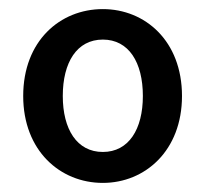

<svg xmlns="http://www.w3.org/2000/svg" viewBox="-20 -808 453 422"><path d="M206 -406C299 -406 380 -477 380 -597C380 -718 299 -788 206 -788C112 -788 31 -718 31 -597C31 -477 112 -406 206 -406ZM118 -597C118 -671 149 -721 206 -721C263 -721 294 -671 294 -597C294 -524 263 -474 206 -474C149 -474 118 -524 118 -597Z"/></svg>

Font: コーポレート・ロゴ ver3 Medium
Style: Regular
Weight: 500
Designer: [KANA_main] LOGOTYPE.JP [Source Han Sans] Ryoko NISHIZUKA 西塚涼子 (kana, bopomofo & ideographs); Paul D. Hunt (Latin, Greek
Version: Version 12.001;FEAKit 1.0